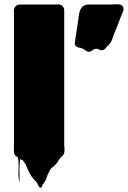

<svg xmlns="http://www.w3.org/2000/svg" viewBox="-20 -731 593 891"><path d="M279 -29Q279 -24 277 -18Q277 -18 275 -14L274 -13Q273 -10 267.5 -5.5Q262 -1 261 0L260 1Q260 2 259.5 2Q259 2 259 3Q257 8 255 8Q251 14 247.5 20Q244 26 239 31Q235 36 229.5 40Q224 44 219 49Q214 54 211 60Q210 63 208.5 65.5Q207 68 206 70Q199 84 197 92Q195 100 186 115Q185 119 179 123Q178 125 175.5 133Q173 141 167 140Q165 140 162.5 136.5Q160 133 159 132Q156 127 154 122Q152 117 148 113Q146 111 145 109Q141 106 136 100Q135 98 133.5 96Q132 94 130 93Q123 84 118 73.5Q113 63 108 53Q107 50 106 47Q105 44 103 41L97 29Q90 17 82 9Q82 12 80 12Q79 12 78 9.5Q77 7 76 6Q76 5 75.5 4.5Q75 4 75 4Q72 14 71 34.5Q70 55 70.5 75.5Q71 96 71 108Q71 120 70 113Q64 90 66 57.5Q68 25 63 -1Q61 -2 59.5 -3Q58 -4 56 -5Q45 -14 45 -25Q44 -35 44.5 -45Q45 -55 45 -64V-659Q45 -669 44.5 -680Q44 -691 50 -699L56 -705Q63 -710 72 -710H239Q244 -710 249.5 -710.5Q255 -711 260 -709Q263 -708 265.5 -706.5Q268 -705 270 -703Q272 -701 274 -697Q278 -692 278 -683V-59Q278 -52 279 -44.5Q280 -37 279 -29ZM536 -710Q543 -709 548.5 -702.5Q554 -696 553 -688Q553 -684 552 -681Q551 -678 550 -675.5Q549 -673 548 -670L541 -654L535 -638Q529 -622 523 -606Q517 -590 509 -573Q504 -557 500 -546.5Q496 -536 486 -524Q485 -523 483 -520.5Q481 -518 477 -516Q472 -510 467.5 -504.5Q463 -499 454 -498Q446 -497 438.5 -501.5Q431 -506 423 -504Q414 -503 406 -496Q398 -489 388 -491Q382 -493 377.5 -496.5Q373 -500 368 -503Q360 -508 349 -510H344Q343 -510 343 -510.5Q343 -511 342 -511Q327 -516 327 -532L328 -537Q328 -542 329 -545L339 -611Q340 -618 341 -624.5Q342 -631 343 -637L344 -646Q345 -654 346 -661Q347 -668 349 -675Q352 -688 362 -699Q372 -710 391 -710H491Q502 -710 514 -711Q526 -712 536 -710Z"/></svg>

Font: Rubik Wet Paint
Style: Regular
Weight: 400
Designer: Hubert and Fischer, NaN
Foundry: Hubert and Fischer, NaN
Version: Version 2.200